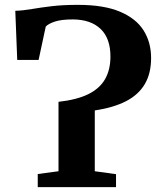

<svg xmlns="http://www.w3.org/2000/svg" viewBox="-20 -771 664 791"><path d="M135.5 0V-54L221 -65.5V-351.5Q297 -360 344 -383.2Q391 -406.5 413 -445.2Q435 -484 435 -538Q435 -613 394.5 -651.8Q354 -690.5 280.5 -691Q232.5 -691 205.8 -682Q179 -673 168.5 -661.5L139 -524H51L43 -726.5Q75 -727.5 111.2 -733.8Q147.5 -740 193.2 -745.5Q239 -751 301 -751Q407.5 -751 474 -723Q540.5 -695 571.5 -645.8Q602.5 -596.5 602.5 -532Q602.5 -468.5 576.5 -424.5Q550.5 -380.5 499 -354Q447.5 -327.5 370.5 -316V-65.5L458 -53.5V0Z"/></svg>

Font: Merriweather 36pt
Style: Bold
Weight: 700
Designer: Eben Sorkin
Foundry: Eben Sorkin
Version: Version 2.100